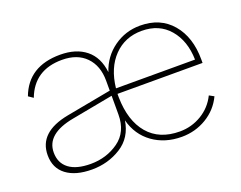

<svg xmlns="http://www.w3.org/2000/svg" viewBox="-88 -670 1053 840"><g transform="rotate(-20 438.5 -250.0)"><path d="M826 -263H430V-246Q432 -137 484 -76Q536 -15 631 -15Q686 -15 732.5 -43Q779 -71 803 -120L825 -108Q799 -53 746.5 -21.5Q694 10 631 10Q553 10 496.5 -30.5Q440 -71 421 -143Q409 -66 348.5 -28Q288 10 213 10Q137 10 94 -22.5Q51 -55 51 -115Q51 -222 194 -249L403 -288V-334Q403 -404 363 -445Q323 -486 252 -486Q123 -486 80 -372L58 -387Q104 -510 252 -510Q326 -510 371.5 -473.5Q417 -437 425 -366Q447 -432 501.5 -471Q556 -510 624 -510Q718 -510 772 -446.5Q826 -383 826 -279ZM623 -486Q545 -486 493.5 -433Q442 -380 432 -288H800Q798 -376 751 -431Q704 -486 623 -486ZM403 -177V-264L211 -228Q80 -204 80 -117Q80 -68 115 -41.5Q150 -15 216 -15Q290 -15 346.5 -55.5Q403 -96 403 -177Z"/></g></svg>

Font: Elaine Sans ExtraLight
Style: Regular
Weight: 275
Designer: Wei Huang
Foundry: Wei Huang
Version: Version 2.001;December 24, 2019;FontCreator 12.0.0.2547 64-b